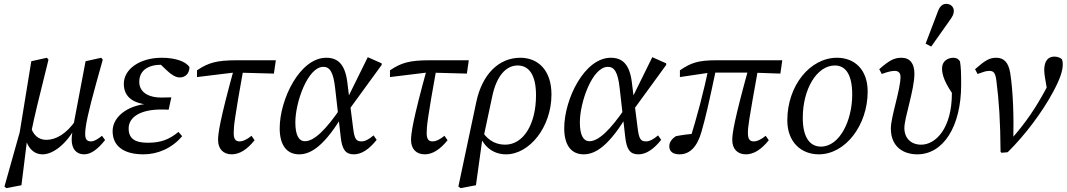

<svg xmlns="http://www.w3.org/2000/svg" viewBox="-20 -786 5522 994"><path d="M13 188 91 173 123 -84 142 -103C159 -186 179 -269 231 -477L223 -487L142 -469L82 -101L3 180L13 188ZM201 13C253 13 325 -38 376 -137L372 -163C325 -94 270 -62 220 -62C181 -62 148 -85 136 -143L107 -95C116 -27 150 13 201 13ZM416 13C451 13 487 -14 524 -61L508 -83C487 -66 468 -54 451 -54C430 -54 421 -65 421 -93C421 -133 437 -207 478 -355L512 -477L504 -487L423 -469L380 -242C355 -112 351 -85 351 -64C351 -15 375 13 416 13Z M723 13C797 13 871 -19 923 -81L904 -103C854 -62 810 -47 745 -47C678 -47 646 -69 646 -121C646 -182 711 -219 813 -219C828 -219 841 -219 853 -218L867 -282C841 -281 840 -281 816 -281C742 -281 701 -313 701 -362C701 -419 743 -451 818 -451C838 -451 855 -449 878 -444L873 -461H802L843 -422C867 -399 890 -385 910 -385C940 -385 960 -405 961 -438C943 -468 887 -487 817 -487C705 -487 621 -429 621 -352C621 -283 671 -246 767 -243L769 -250C652 -249 563 -187 563 -107C563 -30 620 13 723 13Z M1000 -387 1188 -410H1214L1398 -405L1408 -474H1206C1101 -474 1058 -461 1000 -422V-387ZM1180 13C1219 13 1259 -11 1298 -60L1282 -83C1260 -65 1239 -54 1220 -54C1199 -54 1190 -67 1190 -97C1190 -130 1192 -162 1243 -445L1193 -436C1116 -157 1109 -93 1109 -61C1109 -15 1136 13 1180 13Z M1529 13C1591 13 1663 -33 1761 -201L1748 -233C1666 -111 1605 -55 1559 -55C1527 -55 1509 -86 1509 -153C1509 -256 1573 -440 1654 -440C1687 -440 1706 -413 1715 -330L1744 -76C1751 -12 1769 13 1812 13C1852 13 1891 -13 1930 -62L1914 -85C1890 -65 1870 -54 1852 -54C1824 -54 1815 -66 1808 -124L1792 -250L1789 -272L1778 -361C1766 -455 1728 -487 1669 -487C1532 -487 1428 -271 1428 -122C1428 -35 1464 13 1529 13ZM1782 -211 1956 -450V-458L1884 -490L1776 -271L1782 -211Z M1999 -387 2187 -410H2213L2397 -405L2407 -474H2205C2100 -474 2057 -461 1999 -422V-387ZM2179 13C2218 13 2258 -11 2297 -60L2281 -83C2259 -65 2238 -54 2219 -54C2198 -54 2189 -67 2189 -97C2189 -130 2191 -162 2242 -445L2192 -436C2115 -157 2108 -93 2108 -61C2108 -15 2135 13 2179 13Z M2365 188 2444 173 2479 -79H2484L2529 -290C2551 -392 2599 -447 2660 -447C2718 -447 2755 -399 2755 -293C2755 -143 2690 -37 2595 -37C2539 -37 2495 -67 2467 -122L2457 -105C2477 -31 2530 13 2600 13C2721 13 2835 -128 2835 -297C2835 -423 2765 -487 2674 -487C2560 -487 2476 -399 2446 -259L2353 180L2365 188Z M3002 13C3064 13 3136 -33 3234 -201L3221 -233C3139 -111 3078 -55 3032 -55C3000 -55 2982 -86 2982 -153C2982 -256 3046 -440 3127 -440C3160 -440 3179 -413 3188 -330L3217 -76C3224 -12 3242 13 3285 13C3325 13 3364 -13 3403 -62L3387 -85C3363 -65 3343 -54 3325 -54C3297 -54 3288 -66 3281 -124L3265 -250L3262 -272L3251 -361C3239 -455 3201 -487 3142 -487C3005 -487 2901 -271 2901 -122C2901 -35 2937 13 3002 13ZM3255 -211 3429 -450V-458L3357 -490L3249 -271L3255 -211Z M3498 13C3552 13 3590 -27 3612 -105C3634 -183 3647 -238 3690 -442L3650 -443C3624 -313 3589 -183 3549 -54L3577 -70L3588 -94C3550 -93 3511 -87 3479 -81C3464 -71 3445 -54 3445 -29C3445 0 3466 13 3498 13ZM3500 -387 3655 -410H3876L4020 -405L4030 -474H3689C3592 -474 3556 -460 3500 -422V-387ZM3842 13C3881 13 3921 -11 3960 -60L3944 -83C3922 -65 3901 -54 3882 -54C3861 -54 3852 -67 3852 -97C3852 -130 3855 -152 3907 -442H3858C3779 -157 3771 -94 3771 -61C3771 -15 3798 13 3842 13Z M4219 13C4357 13 4472 -138 4472 -312C4472 -425 4405 -487 4313 -487C4174 -487 4056 -343 4056 -163C4056 -49 4129 13 4219 13ZM4230 -27C4176 -27 4136 -70 4136 -176C4136 -325 4209 -447 4302 -447C4355 -447 4392 -405 4392 -296C4392 -162 4327 -27 4230 -27Z M4729 13C4863 13 4956 -130 4956 -348C4956 -408 4955 -437 4950 -468C4943 -480 4932 -487 4916 -487C4887 -487 4857 -470 4857 -432C4857 -397 4871 -355 4927 -278L4930 -346L4904 -381C4907 -351 4908 -329 4908 -303C4908 -121 4824 -37 4749 -37C4696 -37 4662 -71 4662 -123C4662 -178 4714 -320 4714 -405C4714 -457 4691 -487 4647 -487C4609 -487 4585 -474 4532 -428L4545 -403C4577 -415 4597 -419 4612 -419C4632 -419 4642 -408 4642 -388C4642 -322 4592 -181 4592 -121C4592 -24 4659 13 4729 13ZM4772 -560 4801 -545C4832 -589 4864 -634 4895 -678C4912 -702 4918 -712 4918 -730C4918 -749 4903 -766 4879 -766C4862 -766 4847 -757 4836 -728C4815 -672 4793 -616 4772 -560Z M5160 0 5165 5 5197 2C5289 -89 5376 -206 5432 -310C5468 -377 5482 -419 5482 -453C5482 -465 5480 -474 5477 -480C5471 -485 5458 -493 5439 -493C5407 -493 5386 -472 5386 -422C5386 -412 5388 -397 5390 -384L5402 -314L5414 -365C5408 -351 5403 -341 5393 -322C5345 -233 5291 -150 5211 -61L5226 -58C5229 -182 5225 -312 5210 -408C5201 -463 5177 -487 5138 -487C5102 -487 5080 -473 5028 -428L5041 -403C5069 -413 5084 -419 5102 -419C5123 -419 5133 -410 5138 -371C5152 -265 5159 -155 5160 0Z"/></svg>

Font: Source Serif Variable
Style: Italic
Weight: 389
Italic angle: -12°
Designer: Frank Grießhammer
Foundry: Adobe Systems Incorporated
Version: Version 3.001;hotconv 1.0.111;makeotfexe 2.5.65597